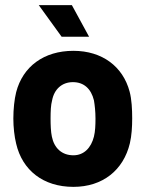

<svg xmlns="http://www.w3.org/2000/svg" viewBox="-20 -720 570 748"><path d="M266 8C380 8 461 -57 486 -162C493 -192 495 -226 495 -259C495 -294 493 -333 485 -363C459 -461 378 -522 266 -522C151 -522 69 -461 43 -361C36 -333 32 -295 32 -258C32 -225 36 -188 43 -160C67 -57 148 8 266 8ZM131 -700 220 -577H327L260 -700ZM177 -258C177 -286 178 -311 183 -329C191 -372 221 -400 264 -400C307 -400 335 -374 346 -329C349 -311 352 -286 352 -258C352 -233 351 -208 346 -188C335 -144 307 -115 266 -115C221 -115 191 -143 182 -188C178 -207 177 -233 177 -258Z"/></svg>

Font: Vanilla Cream Black
Style: Regular
Weight: 900
Designer: Jeremy Tribby, Jinavaṁso
Foundry: Tribby Type
Version: Version 1.422;Glyphs 3.1.2 (3151)